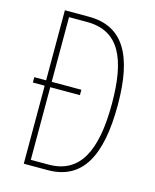

<svg xmlns="http://www.w3.org/2000/svg" viewBox="-109 -788 696 863"><g transform="rotate(15 239.5 -357.0)"><path d="M197 -714H85V-388H30V-363H85V0H196C356 0 425 -124 425 -364C425 -596 356 -714 197 -714ZM195 -689C346 -689 398 -570 398 -362C398 -141 338 -25 194 -25H111V-363H249V-388H111V-689Z"/></g></svg>

Font: Noto Sans Armenian ExtraCondensed Thin
Style: Regular
Weight: 100
Width: 2
Designer: Monotype Design Team
Foundry: Monotype Imaging Inc.
Version: Version 2.008